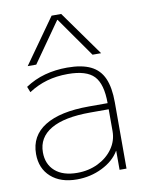

<svg xmlns="http://www.w3.org/2000/svg" viewBox="-89 -853 710 927"><g transform="rotate(-10 266.5 -390.0)"><path d="M213 10Q133 10 86 -32Q39 -74 39 -145Q39 -234 114 -280.5Q189 -327 330 -327H422Q422 -421 385 -460Q348 -499 257 -499Q201 -499 154 -485.5Q107 -472 64 -444L53 -472Q98 -502 149.5 -516Q201 -530 259 -530Q330 -530 373.5 -509Q417 -488 437 -443Q457 -398 457 -325V0H423V-93H422Q395 -47 337.5 -18.5Q280 10 213 10ZM220 -21Q276 -21 322 -43.5Q368 -66 395 -104.5Q422 -143 422 -190V-297H332Q204 -297 138.5 -258.5Q73 -220 73 -147Q73 -89 111.5 -55Q150 -21 220 -21ZM73 -570 229 -790H276L433 -570H391L254 -765H252L115 -570Z"/></g></svg>

Font: M PLUS 2 Thin ExtraLight
Style: Regular
Weight: 250
Version: Version 1.001